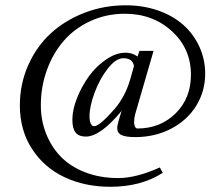

<svg xmlns="http://www.w3.org/2000/svg" viewBox="-20 -696 852 732"><path d="M400.9 16.1Q303.2 16.1 225.3 -20.8Q147.5 -57.6 101.6 -128.9Q55.7 -200.2 55.7 -293.9Q55.7 -375.5 87.4 -447Q119.1 -518.6 173.1 -568.4Q227.1 -618.2 301.5 -647Q376 -675.8 459 -675.8Q526.4 -675.8 583.3 -655.8Q640.1 -635.7 679.2 -600.8Q718.3 -565.9 740.2 -517.8Q762.2 -469.7 762.2 -415Q762.2 -348.6 728.5 -293.5Q694.8 -238.3 633.3 -205.8Q571.8 -173.3 495.1 -173.3Q459.5 -173.3 443.1 -181.2Q426.8 -189 426.8 -209Q426.8 -220.7 443.8 -273.4Q362.8 -175.3 307.1 -175.3Q280.3 -175.3 268.1 -190.9Q255.9 -206.5 255.9 -239.7Q255.9 -277.3 273.7 -322.3Q291.5 -367.2 319.1 -405.3Q346.7 -443.4 384.5 -469.2Q422.4 -495.1 459 -495.1Q483.9 -495.1 504.4 -480.5L511.7 -502H565.4L495.1 -259.8Q491.2 -244.1 491.2 -229Q491.2 -220.7 494.6 -213.4Q498 -206.1 503.4 -206.1Q591.3 -206.1 649.7 -263.9Q708 -321.8 708 -411.1Q708 -510.3 635.5 -576.9Q563 -643.6 455.6 -643.6Q385.7 -643.6 325.4 -616Q265.1 -588.4 223.9 -541.3Q182.6 -494.1 159.2 -430.2Q135.7 -366.2 135.7 -294.9Q135.7 -237.8 155.3 -187.5Q174.8 -137.2 211.4 -99.1Q248 -61 304.7 -39.1Q361.3 -17.1 431.2 -17.1Q499 -17.1 589.4 -57.6L600.6 -37.1Q517.6 16.1 400.9 16.1ZM338.9 -214.8Q359.4 -214.8 418 -281.7Q457 -328.1 475.6 -390.6L490.7 -443.8Q486.3 -474.1 450.2 -474.1Q421.9 -474.1 391.1 -434.8Q360.4 -395.5 340.8 -343.3Q321.3 -291 321.3 -251.5Q321.3 -235.4 325.9 -225.1Q330.6 -214.8 338.9 -214.8Z"/></svg>

Font: Elstob 14pt Medium
Style: Regular
Weight: 500
Designer: Peter S. Baker
Version: Version 1.015